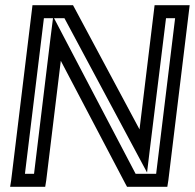

<svg xmlns="http://www.w3.org/2000/svg" viewBox="-20 -694 750 739"><path d="M628 0 707 -649 710 -674H685H600H575L572 -649L517 -196L267 -663L261 -674H247H130H105L102 -649L23 0L19 25H44H129H154L158 0L214 -460L463 14L469 25H482H599H624L628 0ZM184 -624 174 -545 111 -25H76L149 -624H184ZM581 -25H502L222 -559L188 -624H228L509 -99L546 -30L556 -113L619 -624H654L581 -25Z"/></svg>

Font: Gamestation Display Outline
Style: Italic
Weight: 400
Designer: Jonas Hecksher
Foundry: Jonas Hecksher, Playtypeª, e-types AS
Version: Version 1.003